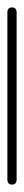

<svg xmlns="http://www.w3.org/2000/svg" viewBox="-20 -500 65 520"><path d="M0 -13H25V-468H0ZM13 -25Q9 -25 6 -23.5Q3 -22 1.5 -19Q0 -16 0 -13Q0 -9 1.5 -6Q3 -3 6 -1.5Q9 0 13 0Q16 0 19 -1.5Q22 -3 23.5 -6Q25 -9 25 -13Q25 -16 23.5 -19Q22 -22 19 -23.5Q16 -25 13 -25ZM13 -480Q9 -480 6 -478.5Q3 -477 1.5 -474Q0 -471 0 -468Q0 -464 1.5 -461Q3 -458 6 -456.5Q9 -455 13 -455Q16 -455 19 -456.5Q22 -458 23.5 -461Q25 -464 25 -468Q25 -471 23.5 -474Q22 -477 19 -478.5Q16 -480 13 -480Z"/></svg>

Font: Wavefont Thin
Style: Regular
Weight: 100
Monospace: yes
Version: Version 3.005;gftools[0.9.33]